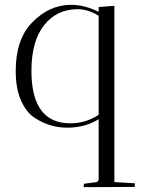

<svg xmlns="http://www.w3.org/2000/svg" viewBox="-20 -524 628 794"><path d="M326 250 327 236 379 229Q386 228 388 218V-31Q332 4 258 4Q185 4 123 -37Q88 -60 66.5 -109.5Q45 -159 45 -230Q45 -361 112 -430Q183 -504 274 -504Q330 -504 388 -475V-495L453 -500V229L538 234Q537 248 537 249ZM271 -14Q334 -14 388 -49V-459Q344 -486 301 -486Q215 -486 162.5 -420Q110 -354 110 -231Q110 -14 271 -14Z"/></svg>

Font: Antic Didone
Style: Regular
Weight: 400
Designer: Santiago Orozco
Foundry: Santiago Orozco
Version: Version 2.001